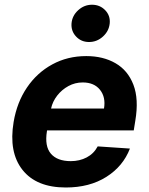

<svg xmlns="http://www.w3.org/2000/svg" viewBox="-20 -793 638 823"><path d="M262.1 10.7Q136 10.7 76.3 -65Q16.7 -140.6 38.4 -270.2Q52.6 -354.4 95.7 -418Q138.8 -481.5 204.2 -517Q269.5 -552.6 349.8 -552.6Q422.2 -552.6 475.1 -522Q528.1 -491.5 551.8 -429.9Q575.6 -368.3 560 -275.6L553.3 -234H181.8L181.1 -230.1Q170.8 -165.8 198.2 -134.1Q225.5 -102.3 283.4 -102.3Q321.4 -102.3 351.7 -118.3Q382.1 -134.2 398.8 -165.5L536.9 -156.2Q507.8 -80.3 435.9 -34.8Q364 10.7 262.1 10.7ZM198.9 -327.8H425.8Q433.9 -376.4 408.7 -408Q383.5 -439.6 334.5 -439.6Q301.8 -439.6 273.4 -424.2Q245 -408.7 225.1 -383.2Q205.3 -357.6 198.9 -327.8ZM361.5 -612.9Q328.1 -612.9 306.1 -636.4Q284.1 -659.8 286.6 -692.8Q289.4 -725.9 315.2 -749.3Q340.9 -772.7 374.3 -772.7Q408.4 -772.7 430.9 -749.3Q453.5 -725.9 450.3 -692.8Q447.1 -659.8 421.3 -636.4Q395.6 -612.9 361.5 -612.9Z"/></svg>

Font: Inter UI
Style: Bold Italic
Weight: 700
Italic angle: 9.39999°
Designer: Rasmus Andersson
Foundry: rsms
Version: 3.2;8d6f07862